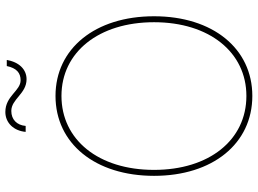

<svg xmlns="http://www.w3.org/2000/svg" viewBox="-144 -821 973 725"><g transform="rotate(-90 342.5 -458.5)"><path d="M342.8 7.8C521.5 7.8 643.6 -141.1 643.6 -363.3C643.6 -585.9 521.5 -735.4 342.8 -735.4C163.1 -735.4 41 -585.4 41 -363.3C41 -142.1 162.6 7.8 342.8 7.8ZM342.8 -14.6C175.3 -14.6 63.5 -156.2 63.5 -363.3C63.5 -573.7 177.7 -712.9 342.8 -712.9C507.8 -712.9 621.1 -572.3 621.1 -363.3C621.1 -154.8 507.8 -14.6 342.8 -14.6ZM405.8 -844.7C442.9 -844.7 470.7 -873 478.5 -919.4H455.6C447.8 -882.3 429.7 -867.2 401.9 -867.2C361.8 -867.2 342.8 -924.8 282.2 -924.8C240.7 -924.8 210.9 -892.6 207 -848.1H229.5C232.4 -881.8 253.9 -902.3 286.1 -902.3C331.1 -902.3 351.1 -844.7 405.8 -844.7Z"/></g></svg>

Font: Raveo Display Display Thin
Style: Regular
Weight: 100
Designer: Jakub Foglar, Rasmus Andersson (Inter)
Foundry: Jakubfoglar.com
Version: Version 1.100;Glyphs 3.2.3 (3260)